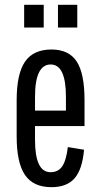

<svg xmlns="http://www.w3.org/2000/svg" viewBox="-20 -760 419 795"><path d="M193 15Q118 15 83.5 -35.5Q49 -86 49 -195V-345Q49 -454 83.5 -504.5Q118 -555 193 -555Q265 -555 297.5 -505.5Q330 -456 330 -345V-238H125V-181Q125 -47 189 -47Q221 -47 237.5 -71Q254 -95 261 -151L328 -140Q321 -59 289 -22Q257 15 193 15ZM125 -302H253V-359Q253 -493 190 -493Q125 -493 125 -359ZM80 -646V-740H161V-646ZM220 -646V-740H300V-646Z"/></svg>

Font: Pathway Gothic One
Style: Regular
Weight: 400
Version: Version 1.003; ttfautohint (v1.8.4.7-5d5b);gftools[0.9.26]